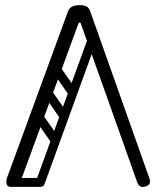

<svg xmlns="http://www.w3.org/2000/svg" viewBox="-20 -730 611 750"><path d="M291 -710Q309 -710 318.5 -704.5Q328 -699 333 -684L563 -35Q566 -28 566 -19Q566 -9 551 -2Q547 -1 544 -0.5Q541 0 538 0Q522 0 516 -18L296 -637Q295 -642 291 -642Q288 -642 286 -637L59 -18Q53 -1 38 -1Q34 -1 30 -1.5Q26 -2 20 -5Q14 -8 9.5 -12.5Q5 -17 5 -23Q5 -31 8 -37L245 -684Q250 -699 262.5 -704.5Q275 -710 291 -710ZM154 -18Q154 0 136 0H23Q5 0 5 -18Q5 -35 24 -35H137Q154 -35 154 -18ZM352 -610Q369 -603 363 -587L154 -11Q148 4 131 -3Q115 -8 121 -24L330 -599Q336 -615 352 -610ZM213 -472 279 -378Q288 -364 273 -353Q259 -345 250 -357L184 -452Q174 -465 190 -476Q204 -485 213 -472ZM245 -595Q262 -589 256 -572L77 -82Q72 -67 55 -73Q39 -79 45 -95L223 -585Q229 -601 245 -595ZM145 -285 211 -191Q220 -177 205 -166Q191 -158 182 -170L116 -265Q106 -278 122 -289Q136 -298 145 -285ZM179 -380 246 -285Q254 -272 239 -261Q226 -252 216 -265L151 -360Q141 -373 156 -384Q170 -393 179 -380Z"/></svg>

Font: Agu Display Uzo
Style: Regular
Weight: 400
Designer: Oluwaseun Badejo
Version: Version 1.103